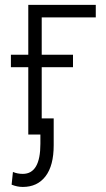

<svg xmlns="http://www.w3.org/2000/svg" viewBox="-20 -548 433 782"><path d="M370.1 -477.1H149.9V0H95.2V-528.3H370.1ZM277.3 -274.4H24.4V-325.2H277.3ZM198.7 -65.9V43.5Q198.7 126.5 165.5 169.9Q132.3 213.4 72.8 213.4Q49.8 213.4 27.3 204.1L32.7 152.3Q50.8 160.2 72.8 160.2Q144.5 160.2 144.5 37.6V-65.9Z"/></svg>

Font: Roboto Condensed Light
Style: Regular
Weight: 300
Designer: Google
Version: Version 2.134; 2016